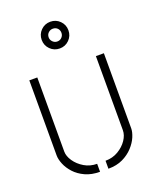

<svg xmlns="http://www.w3.org/2000/svg" viewBox="-139 -820 729 905"><g transform="rotate(-20 225.0 -367.5)"><path d="M225 -606Q197 -606 177.5 -625.5Q158 -645 158 -673Q158 -701 177.5 -720.5Q197 -740 225 -740Q253 -740 272.5 -720.5Q292 -701 292 -673Q292 -645 272.5 -625.5Q253 -606 225 -606ZM225 -641Q239 -641 248 -650.5Q257 -660 257 -673Q257 -687 248 -696Q239 -705 225 -705Q212 -705 202.5 -696Q193 -687 193 -673Q193 -660 202.5 -650.5Q212 -641 225 -641ZM246 5V-35Q282 -35 310.5 -52Q339 -69 355.5 -93.5Q372 -118 372 -142V-514H412V-137Q412 -119 402 -95Q392 -71 371 -48Q350 -25 319 -10Q288 5 246 5ZM204 5Q162 5 130.5 -9.5Q99 -24 78.5 -46.5Q58 -69 48 -93.5Q38 -118 38 -137V-514H78V-142Q78 -119 95 -94Q112 -69 140.5 -52Q169 -35 204 -35Z"/></g></svg>

Font: Stick No Bills ExtraLight
Style: Regular
Weight: 200
Designer: Kosala Senevirathne, Siva Puranthara, Lasantha Premarathna, Tharique Azeez
Foundry: mooniak
Version: Version 2.000